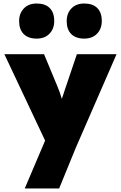

<svg xmlns="http://www.w3.org/2000/svg" viewBox="-20 -844 689 1094"><path d="M121 230 237 -43 5 -535H231L305 -357Q323 -315 332 -281Q336 -291 340 -303Q344 -315 348 -328L418 -535H644L411 0L317 230ZM460 -624Q412 -624 386 -650Q360 -676 360 -724Q360 -768 387 -796Q414 -824 460 -824Q508 -824 534 -798.5Q560 -773 560 -724Q560 -680 533 -652Q506 -624 460 -624ZM189 -624Q141 -624 115 -650Q89 -676 89 -724Q89 -768 116 -796Q143 -824 189 -824Q237 -824 263 -798.5Q289 -773 289 -724Q289 -680 262 -652Q235 -624 189 -624Z"/></svg>

Font: Lexend Black
Style: Regular
Weight: 900
Designer: Bonnie Shaver-Troup, Thomas Jockin
Foundry: Lexend
Version: Version 1.007; ttfautohint (v1.8.3)